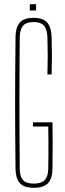

<svg xmlns="http://www.w3.org/2000/svg" viewBox="-20 -890 312 915"><path d="M141 5Q110.5 5 91.5 -4.5Q72.5 -14 63.5 -34.5Q54.5 -55 54 -88Q53 -171.5 52.5 -248.5Q52 -325.5 52 -400Q52 -474.5 52.5 -551.5Q53 -628.5 54 -712Q54.5 -745 63.5 -765.5Q72.5 -786 91.2 -795.5Q110 -805 140 -805Q184.5 -805 204.5 -783.2Q224.5 -761.5 226 -712Q227.5 -665 227.5 -623.8Q227.5 -582.5 226 -535H206Q207.5 -582.5 207.5 -623.8Q207.5 -665 206 -712Q204.5 -751 189.2 -768Q174 -785 140 -785Q105.5 -785 90.2 -768Q75 -751 74 -712Q73.5 -628.5 73 -551.5Q72.5 -474.5 72.5 -400Q72.5 -325.5 73 -248.5Q73.5 -171.5 74 -88Q74 -49 89.5 -32Q105 -15 141 -15Q177 -15 193.2 -32Q209.5 -49 210 -88Q210.5 -123.5 210.8 -155.5Q211 -187.5 210.8 -219.5Q210.5 -251.5 210 -287H137V-307H230Q231 -272.5 231 -222Q231 -171.5 230 -88Q229.5 -38.5 208.5 -16.8Q187.5 5 141 5ZM122 -840V-870H152V-840Z"/></svg>

Font: Big Shoulders Thin
Style: Regular
Weight: 100
Designer: Patric King
Foundry: XO Type Co
Version: Version 2.002